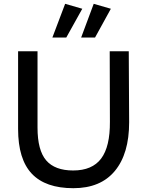

<svg xmlns="http://www.w3.org/2000/svg" viewBox="-20 -979 772 1008"><path d="M556 -710H656L658 -337Q658 -172 583 -81.5Q508 9 365 9Q219 9 147 -67Q75 -143 75 -302V-710H177V-309Q177 -190 222.5 -137Q268 -84 364 -84Q464 -84 511 -146.5Q558 -209 557 -340ZM479 -782H406L472 -959L562 -933ZM328 -782H255L322 -959L412 -933Z"/></svg>

Font: Livvic Medium
Style: Regular
Weight: 500
Designer: Jacques Le Bailly, Baron von Fonthausen
Version: Version 1.001; ttfautohint (v1.8.2)